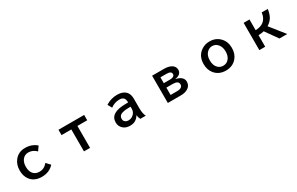

<svg xmlns="http://www.w3.org/2000/svg" viewBox="217 -2069 5565 3599"><g transform="rotate(-30 3000.0 -269.5)"><path d="M777.8 -65.9Q679.7 44.9 514.6 44.9Q350.6 44.9 268.6 -67.9Q210.9 -147.5 210.9 -265.6Q210.9 -390.1 279.8 -477.5Q364.7 -584 506.8 -584Q652.8 -584 752.9 -495.1L689 -404.8Q611.8 -480 518.6 -480Q433.6 -480 385.7 -412.1Q345.7 -354.5 345.7 -267.1Q345.7 -176.8 387.2 -122.1Q434.6 -61 522.5 -61Q628.9 -61 697.8 -148.9Z M1222.2 -564.9H1778.3V-449.7H1565.9V24.9H1434.1V-449.7H1222.2Z M2609.4 -355V-364.3Q2609.4 -484.9 2494.6 -484.9Q2387.2 -484.9 2301.3 -419.9L2251.5 -510.3Q2364.3 -584 2499 -584Q2628.9 -584 2692.9 -509.3Q2737.3 -458 2737.3 -357.9V-151.9Q2737.3 -37.6 2772.5 24.9H2653.3Q2632.3 -15.6 2625.5 -67.9H2622.1Q2597.2 -19 2542 14.6Q2497.1 42 2423.3 42Q2335.9 42 2278.8 -9.3Q2219.2 -63 2219.2 -146Q2219.2 -355 2557.1 -355ZM2609.4 -263.2H2570.3Q2456.1 -263.2 2398.9 -233.9Q2350.1 -209 2350.1 -147.9Q2350.1 -106.9 2379.4 -83Q2407.2 -60.1 2451.7 -60.1Q2510.7 -60.1 2557.6 -102.1Q2609.4 -147.9 2609.4 -220.2Z M3249 -564.9H3506.3Q3601.1 -564.9 3662.1 -530.3Q3731 -491.2 3731 -414.6Q3731 -352.5 3674.8 -318.8Q3646 -301.3 3600.1 -294.9V-291Q3671.9 -275.4 3710 -243.2Q3758.3 -202.1 3758.3 -146Q3758.3 -62.5 3691.9 -17.1Q3630.9 24.9 3525.4 24.9H3249ZM3369.1 -460.9V-334H3507.3Q3549.3 -334 3575.2 -348.6Q3604 -365.2 3604 -398.9Q3604 -460.9 3497.1 -460.9ZM3369.1 -237.8V-79.1H3507.3Q3629.4 -79.1 3629.4 -159.7Q3629.4 -237.8 3507.3 -237.8Z M4501 -584Q4635.3 -584 4722.7 -492.7Q4805.7 -406.2 4805.7 -269.5Q4805.7 -138.7 4731.4 -53.7Q4644.5 44.9 4499.5 44.9Q4350.1 44.9 4263.2 -59.6Q4193.8 -143.6 4193.8 -269.5Q4193.8 -444.8 4324.2 -532.2Q4401.4 -584 4501 -584ZM4499 -483.9Q4441.9 -483.9 4396.5 -444.3Q4328.6 -385.7 4328.6 -269.5Q4328.6 -214.8 4345.2 -170.9Q4361.3 -128.9 4391.1 -101.1Q4436 -59.1 4500.5 -59.1Q4585.9 -59.1 4633.8 -130.9Q4670.9 -187 4670.9 -270Q4670.9 -366.2 4621.1 -425.8Q4572.3 -483.9 4499 -483.9Z M5230 -564.9H5356.9V-333Q5453.1 -336.4 5512.2 -373.5Q5605.5 -431.6 5621.1 -564.9H5752.9Q5739.7 -465.8 5701.7 -399.4Q5661.6 -330.1 5586.9 -286.1L5834 24.9H5665L5477.1 -240.2Q5427.2 -226.6 5356.9 -225.1V24.9H5230Z"/></g></svg>

Font: BIZ UDGothic
Style: Bold
Weight: 700
Monospace: yes
Designer: TypeBank Co., Ltd.
Foundry: Morisawa Inc.
Version: Version 1.05